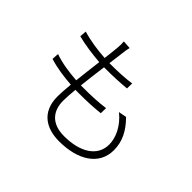

<svg xmlns="http://www.w3.org/2000/svg" viewBox="-169 -1041 1337 1337"><g transform="rotate(45 500.0 -372.5)"><path d="M692 -406C769 -344 804 -264 804 -198C804 -82 697 -17 540 -17C417 -17 361 -86 361 -188C361 -216 364 -256 368 -301C380 -301 392 -301 403 -301C472 -301 535 -303 608 -311L609 -362C536 -352 470 -350 398 -350H373C380 -415 389 -487 398 -553H410C488 -553 549 -556 615 -562L616 -612C553 -603 485 -600 410 -600H404C410 -645 415 -686 419 -716C421 -736 424 -753 429 -774L368 -778C370 -758 370 -740 368 -719C365 -689 361 -648 355 -602C282 -606 197 -619 132 -639L128 -589C193 -572 278 -560 349 -555C341 -490 332 -418 325 -352C252 -357 172 -368 106 -392L103 -341C168 -320 246 -309 320 -304C315 -254 312 -210 312 -181C312 -22 420 33 541 33C724 33 855 -47 855 -193C855 -278 820 -347 751 -417Z"/></g></svg>

Font: Noto Sans CJK JP Light
Style: Regular
Weight: 300
Designer: Ryoko NISHIZUKA (kana & ideographs); Paul D. Hunt (Latin, Greek & Cyrillic); Wenlong ZHANG (bopomofo); Sandoll Communica
Foundry: Adobe Systems Incorporated
Version: Version 1.004;PS 1.004;hotconv 1.0.82;makeotf.lib2.5.63406